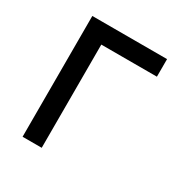

<svg xmlns="http://www.w3.org/2000/svg" viewBox="-131 -630 695 730"><g transform="rotate(30 216.5 -265.0)"><path d="M395.5 -453.1H151.4V0H67.4V-530.3H395.5Z"/></g></svg>

Font: Pretendard JP
Style: Regular
Weight: 400
Designer: Base glyphs from Inter by Rasmus Andersson; Hangeul glyphs from Noto Sans CJK(Source Han Sans) by Jang Soo-young and Kan
Foundry: Kil Hyung-jin
Version: Version 1.309